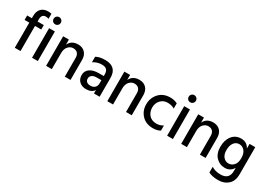

<svg xmlns="http://www.w3.org/2000/svg" viewBox="12 -1691 3982 2852"><g transform="rotate(30 2003.0 -265.5)"><path d="M316 -431H209V0H111V-431H30V-507H111V-546Q111 -625 153.5 -670.5Q196 -716 273 -716Q301 -716 330 -708V-622Q307 -632 282 -632Q209 -632 209 -545V-507H316Z M456 -724Q482 -724 500 -706Q518 -688 518 -662.5Q518 -637 500 -619Q482 -601 456 -601Q430 -601 412.5 -618.5Q395 -636 395 -662Q395 -688 412.5 -706Q430 -724 456 -724ZM506 0H407V-507H506Z M1067 0H969V-320Q969 -373 942.5 -401Q916 -429 868 -429Q820 -429 783 -388.5Q746 -348 746 -275V0H648V-507H746V-420Q791 -514 904 -514Q979 -514 1023 -468Q1067 -422 1067 -343Z M1332 4Q1260 4 1216.5 -37.5Q1173 -79 1173 -147.5Q1173 -216 1228 -256.5Q1283 -297 1382 -297H1466V-326Q1466 -378 1441 -404.5Q1416 -431 1358 -431Q1277 -431 1211 -386V-481Q1270 -515 1367 -515Q1566 -515 1566 -322V0H1469V-60Q1430 4 1332 4ZM1466 -169V-226H1390Q1334 -226 1305.5 -204Q1277 -182 1277 -147.5Q1277 -113 1299 -93Q1321 -73 1366 -73Q1411 -73 1438.5 -99.5Q1466 -126 1466 -169Z M2117 0H2019V-320Q2019 -373 1992.5 -401Q1966 -429 1918 -429Q1870 -429 1833 -388.5Q1796 -348 1796 -275V0H1698V-507H1796V-420Q1841 -514 1954 -514Q2029 -514 2073 -468Q2117 -422 2117 -343Z M2482 10Q2363 10 2292 -65Q2221 -140 2221 -250.5Q2221 -361 2292.5 -438.5Q2364 -516 2486 -516Q2552 -516 2607 -488V-398Q2558 -429 2487.5 -429Q2417 -429 2369.5 -379Q2322 -329 2322 -251Q2324 -174 2369 -124.5Q2414 -75 2495 -75Q2555 -75 2607 -108V-20Q2558 10 2482 10Z M2773 -724Q2799 -724 2817 -706Q2835 -688 2835 -662.5Q2835 -637 2817 -619Q2799 -601 2773 -601Q2747 -601 2729.5 -618.5Q2712 -636 2712 -662Q2712 -688 2729.5 -706Q2747 -724 2773 -724ZM2823 0H2724V-507H2823Z M3384 0H3286V-320Q3286 -373 3259.5 -401Q3233 -429 3185 -429Q3137 -429 3100 -388.5Q3063 -348 3063 -275V0H2965V-507H3063V-420Q3108 -514 3221 -514Q3296 -514 3340 -468Q3384 -422 3384 -343Z M3716.5 -428Q3661 -428 3627 -381.5Q3593 -335 3593 -257.5Q3593 -180 3629.5 -139Q3666 -98 3717 -98Q3768 -98 3806.5 -138.5Q3845 -179 3845 -260.5Q3845 -342 3808.5 -385Q3772 -428 3716.5 -428ZM3943 -43Q3943 74 3876.5 133.5Q3810 193 3709 193Q3608 193 3541 160V61Q3605 103 3696 103Q3845 103 3845 -44V-96Q3796 -14 3704 -14Q3612 -14 3551 -77.5Q3490 -141 3490 -255Q3490 -369 3547 -441.5Q3604 -514 3701.5 -514Q3799 -514 3845 -428V-507H3943Z"/></g></svg>

Font: Hind Colombo Medium
Style: Regular
Weight: 500
Designer: Jyotish Sonowal, Aditi Pimprikar
Foundry: Indian Type Foundry
Version: Version 1.000;PS 1.0;hotconv 1.0.86;makeotf.lib2.5.63406; tt